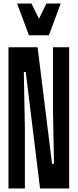

<svg xmlns="http://www.w3.org/2000/svg" viewBox="-20 -1068 440 1088"><path d="M121 0V-340L115 -660H126L207 0H372V-800H280V-460L286 -140H275L193 -800H28V0ZM243 -1048 201 -962 158 -1048H77L144 -868H257L324 -1048Z"/></svg>

Font: Yard Headline
Style: Regular
Weight: 400
Monospace: yes
Designer: Roman Shamin
Foundry: Evil Martians
Version: Version 1.000